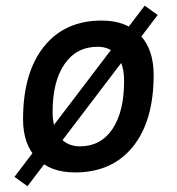

<svg xmlns="http://www.w3.org/2000/svg" viewBox="-20 -600 626 679"><path d="M77.1 58.6 31.2 25.4 491.7 -580.1 537.6 -546.9ZM245.1 9.8Q158.7 9.8 110.1 -39.8Q61.5 -89.4 61.5 -177.7Q61.5 -342.8 135.3 -435.1Q209 -527.3 339.8 -527.3Q426.3 -527.3 474.9 -476.6Q523.4 -425.8 523.4 -335Q523.4 -172.4 450 -81.3Q376.5 9.8 245.1 9.8ZM263.2 -82.5Q336.4 -82.5 377.7 -143.8Q418.9 -205.1 418.9 -314Q418.9 -370.6 394.5 -402.6Q370.1 -434.6 325.7 -434.6Q250.5 -434.6 208.3 -373.5Q166 -312.5 166 -203.6Q166 -146.5 191.7 -114.5Q217.3 -82.5 263.2 -82.5Z"/></svg>

Font: Cascadia Mono NF
Style: Italic
Weight: 400
Italic angle: -10°
Monospace: yes
Designer: Aaron Bell
Foundry: Saja Typeworks
Version: Version 2404.023